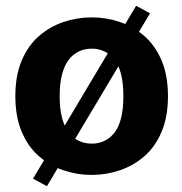

<svg xmlns="http://www.w3.org/2000/svg" viewBox="-20 -592 628 663"><path d="M94 25 450 -572 498 -546 142 51ZM297 12Q246 12 199 -4Q152 -20 114.5 -52.5Q77 -85 55 -137Q33 -189 33 -260Q33 -331 55 -383Q77 -435 114.5 -467.5Q152 -500 199 -516Q246 -532 297 -532Q347 -532 394 -516Q441 -500 478.5 -467.5Q516 -435 538 -383Q560 -331 560 -260Q560 -189 538 -137Q516 -85 478.5 -52.5Q441 -20 394 -4Q347 12 297 12ZM297 -96Q321 -96 341.5 -106Q362 -116 376.5 -135.5Q391 -155 398.5 -186Q406 -217 406 -260Q406 -303 398.5 -334Q391 -365 376.5 -384.5Q362 -404 341.5 -414Q321 -424 297 -424Q272 -424 251.5 -414Q231 -404 216.5 -384.5Q202 -365 194 -334Q186 -303 186 -260Q186 -217 194 -186Q202 -155 216.5 -135.5Q231 -116 251.5 -106Q272 -96 297 -96Z"/></svg>

Font: Murecho Thin SemiBold
Style: Regular
Weight: 600
Version: Version 1.010